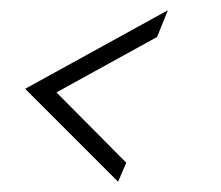

<svg xmlns="http://www.w3.org/2000/svg" viewBox="-20 -458 431 374"><path d="M210 -104 29 -285 307 -438 286 -386 90 -278 226 -141Z"/></svg>

Font: Dynalight
Style: Regular
Weight: 400
Designer: Astigmatic (AOETI)
Foundry: Astigmatic (AOETI)
Version: Version 1.000